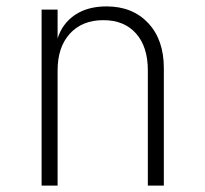

<svg xmlns="http://www.w3.org/2000/svg" viewBox="-20 -580 640 600"><path d="M110 0V-550H160V-460Q175 -507 214.5 -533.5Q254 -560 313 -560Q394 -560 443 -508Q492 -456 492 -367V0H442V-360Q442 -434 405 -475.5Q368 -517 303 -517Q237 -517 198.5 -475Q160 -433 160 -360V0Z"/></svg>

Font: JetBrains Mono NL Thin
Style: Regular
Weight: 100
Monospace: yes
Designer: Philipp Nurullin, Konstantin Bulenkov
Foundry: JetBrains
Version: Version 2.305; ttfautohint (v1.8.4.7-5d5b)